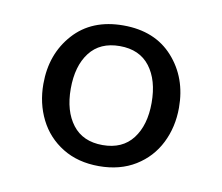

<svg xmlns="http://www.w3.org/2000/svg" viewBox="-49 -775 520 449"><g transform="rotate(10 211.0 -551.0)"><path d="M50 -551Q50 -622 93 -670Q136 -718 211 -718Q286 -718 329 -670Q372 -622 372 -551Q372 -505 353 -467Q334 -429 297.5 -406.5Q261 -384 211 -384Q161 -384 124.5 -406.5Q88 -429 69 -467Q50 -505 50 -551ZM307 -551Q307 -605 282.5 -637Q258 -669 211 -669Q164 -669 139.5 -637Q115 -605 115 -551Q115 -498 139.5 -466Q164 -434 211 -434Q258 -434 282.5 -466Q307 -498 307 -551Z"/></g></svg>

Font: Niramit Light
Style: Regular
Weight: 300
Designer: Katatrad Aksorn Co.,Ltd.
Foundry: Cadson Demak Co.,Ltd.
Version: Version 1.000; ttfautohint (v1.6)